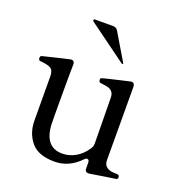

<svg xmlns="http://www.w3.org/2000/svg" viewBox="-131 -821 877 940"><g transform="rotate(20 308.0 -351.0)"><path d="M577 -25Q577 -16 570 -14L510 -5L435 7H431Q413 7 413 -13V-41Q413 -58 402 -58Q395 -58 388 -50Q330 10 255 10Q171 10 133.5 -34.5Q96 -79 95 -143Q94 -217 94 -378Q93 -408 76.5 -417Q60 -426 22 -429Q13 -430 13 -442Q13 -452 19 -454L113 -477Q129 -480 157 -487L163 -488Q180 -488 180 -468Q179 -436 179 -322Q179 -176 180 -154Q187 -40 278 -40Q313 -40 346 -58.5Q379 -77 403 -114Q411 -126 411 -140L408 -377Q408 -398 399 -408.5Q390 -419 376 -422.5Q362 -426 336 -429Q327 -430 327 -445Q327 -451 333 -453Q342 -456 423 -475L471 -486L477 -487Q485 -487 489.5 -481.5Q494 -476 494 -467L495 -85Q495 -46 538 -39Q544 -38 558 -38Q570 -38 573.5 -35Q577 -32 577 -25ZM401 -554 404 -553Q406 -553 407 -554Q408 -555 408 -556L407 -559L324 -698Q316 -712 299 -712H205Q198 -712 198 -705Q198 -702 201 -700Z"/></g></svg>

Font: Shippori Mincho B1 Medium
Style: Regular
Weight: 500
Designer: FONTDASU
Foundry: FONTDASU / Google Inc. / but / Adobe
Version: Version 3.110; ttfautohint (v1.8.3)